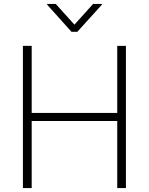

<svg xmlns="http://www.w3.org/2000/svg" viewBox="-20 -962 761 982"><path d="M97.2 0V-727.5H142.1V-384.3H579.6V-727.5H624V0H579.6V-343.3H142.1V0ZM265.1 -941.9 360.8 -835.9 456.1 -941.9H501V-938L375.5 -799.3H345.7L221.2 -938V-941.9Z"/></svg>

Font: Inter Tight ExtraLight
Style: Regular
Weight: 250
Designer: Rasmus Andersson
Foundry: rsms
Version: Version 3.004